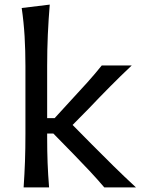

<svg xmlns="http://www.w3.org/2000/svg" viewBox="-20 -809 620 829"><path d="M82 0Q85.9 -58.1 87.9 -112.3Q89.8 -166.5 89.8 -231.9V-523.9Q89.8 -590.3 86.2 -652.3Q82.5 -714.4 73.7 -774.4L194.8 -789.1Q189.5 -725.1 186.5 -659.7Q183.6 -594.2 183.6 -523.9V-298.8H215.8L289.6 -379.4Q323.7 -416 356.7 -452.6Q389.6 -489.3 419.4 -526.4H548.8Q499.5 -480 453.9 -433.8Q408.2 -387.7 364.3 -341.3L293.5 -269.5L375.5 -186.5Q421.4 -140.1 469 -93.3Q516.6 -46.4 566.9 0H430.2Q399.9 -35.6 366.5 -71.3Q333 -106.9 298.3 -142.6L210.4 -232.4H183.6V-216.3Q183.6 -157.7 185.5 -106.4Q187.5 -55.2 191.9 0Z"/></svg>

Font: Pinar-DS1-FD Medium
Style: Regular
Weight: 500
Designer: Amin Abedi
Version: Version 3.000